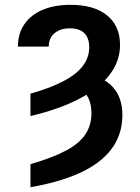

<svg xmlns="http://www.w3.org/2000/svg" viewBox="-20 -573 588 806"><path d="M107.9 -85.9V-179.7Q191.9 -203.6 246.6 -232.4Q301.3 -261.2 327.9 -296.6Q354.5 -332 354.5 -374.5Q354.5 -413.6 334 -433.8Q313.5 -454.1 272.9 -454.1Q246.1 -454.1 226.1 -444.6Q206.1 -435.1 195.3 -418.2Q184.6 -401.4 184.6 -377.4H55.2Q55.2 -431.6 82 -470.9Q108.9 -510.3 158.4 -531.5Q208 -552.7 276.4 -552.7Q375.5 -552.7 429.7 -508.3Q483.9 -463.9 483.9 -384.3Q483.9 -316.4 440.2 -259.3Q396.5 -202.1 312.5 -158.2Q228.5 -114.3 107.9 -85.9ZM297.9 -204.6 337.4 -262.2Q413.6 -251.5 453.6 -207.5Q493.7 -163.6 493.7 -90.3Q493.7 28.3 397 104Q300.3 179.7 107.9 212.9V116.2Q201.7 88.9 257.6 58.8Q313.5 28.8 338.6 -9.3Q363.8 -47.4 363.8 -97.7Q363.8 -142.6 345.7 -170.7Q327.6 -198.7 297.9 -204.6Z"/></svg>

Font: Inter 24pt SemiBold
Style: Regular
Weight: 600
Designer: Rasmus Andersson
Foundry: rsms
Version: Version 4.001;git-66647c0bb